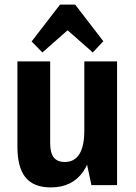

<svg xmlns="http://www.w3.org/2000/svg" viewBox="-20 -808 592 838"><path d="M199 -183Q199 -141 214.5 -121Q230 -101 263 -101Q305 -101 326.5 -135.5Q348 -170 348 -239L391 -310V-261Q391 -128 343 -59Q295 10 202 10Q127 10 91.5 -33.5Q56 -77 56 -168V-540H199ZM491 0H379L348 -146V-540H491ZM118 -627 242 -788H308L431 -628L385 -579L234 -712H316L165 -579Z"/></svg>

Font: Pathway Extreme Condensed
Style: Bold
Weight: 700
Width: 3
Version: Version 1.001;gftools[0.9.26]